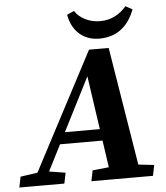

<svg xmlns="http://www.w3.org/2000/svg" viewBox="-87 -909 832 961"><g transform="rotate(-5 329.5 -429.0)"><path d="M-29 0H197.2L208.1 -53.7L114.8 -68.7H86L-18.1 -53.7L-29 0ZM33 0H92.3L390 -586.3L355.1 -550.3L435.1 0H584.4L477.4 -657H378.6L33 0ZM179.8 -197.8H475.2L469.5 -256.1H203.2L179.8 -197.8ZM333.1 0H642.5L653.4 -53.7L518.6 -68.7H489.7L344 -53.7L333.1 0ZM434.5 -707.5C537.5 -707.5 586.9 -771.1 613.4 -838.8L579.1 -857.7C544.4 -817.8 502.4 -794.3 446.2 -794.3C391.2 -794.3 343 -820.6 320.4 -856.7L284.7 -840.6C298 -761.5 352.8 -707.5 434.5 -707.5Z"/></g></svg>

Font: Source Serif Variable
Style: Italic
Weight: 389
Italic angle: -12°
Designer: Frank Grießhammer
Foundry: Adobe Systems Incorporated
Version: Version 3.001;hotconv 1.0.111;makeotfexe 2.5.65597